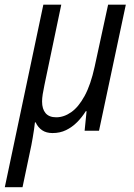

<svg xmlns="http://www.w3.org/2000/svg" viewBox="-57 -555 570 815"><path d="M-36.6 239.7 127 -535.2H203.1L131.8 -194.8Q127 -172.4 124.3 -155Q121.6 -137.7 121.6 -124Q121.6 -92.3 136.5 -74.7Q151.4 -57.1 181.6 -57.1Q214.4 -57.1 245.4 -78.9Q276.4 -100.6 302.2 -147.9Q328.1 -195.3 344.7 -271.5L401.9 -535.2H477.1L363.3 0H302.2L310.5 -83H307.1Q291 -57.1 270 -36.1Q249 -15.1 223.4 -2.7Q197.8 9.8 166 9.8Q139.6 9.8 122.1 -2Q104.5 -13.7 94.2 -35.6H91.3Q89.8 -22.5 87.4 -4.9Q85 12.7 81.8 30Q78.6 47.4 76.2 61L38.6 239.7Z"/></svg>

Font: Open Sans SemiCondensed
Style: Italic
Weight: 400
Width: 4
Italic angle: -12°
Designer: Monotype Design Team
Foundry: Monotype Imaging Inc.
Version: Version 3.000